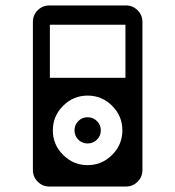

<svg xmlns="http://www.w3.org/2000/svg" viewBox="-20 -681 640 701"><path d="M265.9 -239Q279.8 -252.9 299.8 -252.9Q319.8 -252.9 334 -239Q348.1 -225.1 348.1 -205.1Q348.1 -185.1 334 -171.1Q319.8 -157.2 299.8 -157.2Q279.8 -157.2 265.9 -171.1Q252 -185.1 252 -205.1Q252 -225.1 265.9 -239ZM439.9 -661.1Q464.8 -661.1 482.4 -643.6Q500 -626 500 -601.1V-60.1Q500 -35.2 482.4 -17.6Q464.8 0 439.9 0H160.2Q135.3 0 117.7 -17.6Q100.1 -35.2 100.1 -60.1V-601.1Q100.1 -626 117.7 -643.6Q135.3 -661.1 160.2 -661.1ZM299.8 -78.1Q352.1 -78.1 389.4 -115.5Q426.8 -152.8 426.8 -205.1Q426.8 -257.3 389.4 -294.7Q352.1 -332 299.8 -332Q248 -332 210.4 -294.7Q172.9 -257.3 172.9 -205.1Q172.9 -152.8 210.4 -115.5Q248 -78.1 299.8 -78.1ZM438 -397V-590.8H162.1V-397Z"/></svg>

Font: Modern Pictograms
Style: Normal
Weight: 400
Designer: John Caserta
Foundry: John Caserta
Version: 1.000